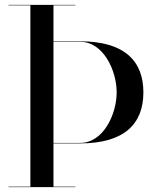

<svg xmlns="http://www.w3.org/2000/svg" viewBox="-20 -770 644 790"><path d="M15 -2V0H290V-2H200V-180H310C491 -180 570 -260 570 -390C570 -520 491 -600 310 -600H200V-748H290V-750H15V-748H105V-2ZM310 -598C406 -598 460 -479 460 -390C460 -301 406 -182 310 -182H200V-598Z"/></svg>

Font: Bodoni* 96pt
Style: Regular
Weight: 400
Version: Version 2.3